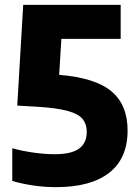

<svg xmlns="http://www.w3.org/2000/svg" viewBox="-20 -760 564 790"><path d="M210.5 10Q162.5 10 117 3.2Q71.5 -3.5 30.5 -15.5V-150Q70 -139 117 -132.2Q164 -125.5 204.5 -125.5Q274.5 -125.5 305.8 -148.8Q337 -172 337 -218Q337 -249 320.2 -270Q303.5 -291 258.8 -303.5Q214 -316 129.5 -321L51 -325.5L75.5 -740H476.5V-600H232.5L223.5 -452Q372 -440 438.5 -384.2Q505 -328.5 505 -223.5Q505 -108 429.2 -49Q353.5 10 210.5 10Z"/></svg>

Font: Encode Sans Semi Condensed ExtraBold
Style: Regular
Weight: 800
Width: 4
Designer: Multiple Designers
Foundry: Impallari Type
Version: Version 3.000; ttfautohint (v1.8.3) -l 8 -r 50 -G 200 -x 14 